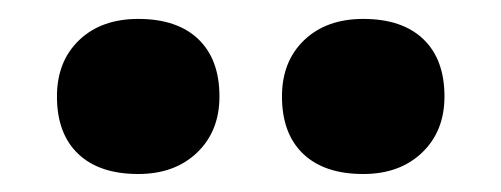

<svg xmlns="http://www.w3.org/2000/svg" viewBox="-20 -766 540 207"><path d="M284 -662Q284 -699.8 307.9 -722.7Q331.8 -745.6 371.6 -745.6Q413.6 -745.6 436.4 -723.8Q459.2 -702 459.2 -662Q459.2 -624.6 435.1 -601.5Q411 -578.4 371.6 -578.4Q329.6 -578.4 306.8 -600.2Q284 -622 284 -662ZM41.4 -662Q41.4 -699.8 65.3 -722.7Q89.2 -745.6 129 -745.6Q171 -745.6 193.8 -723.8Q216.6 -702 216.6 -662Q216.6 -624.6 192.5 -601.5Q168.4 -578.4 129 -578.4Q87 -578.4 64.2 -600.2Q41.4 -622 41.4 -662Z"/></svg>

Font: Easer Grotesk Variable
Style: Regular
Weight: 400
Designer: Boardeaser, Bonnie Shaver-Troup, Thomas Jockin
Foundry: Lexend
Version: Version 1.001;Glyphs 3.1.2 (3151)